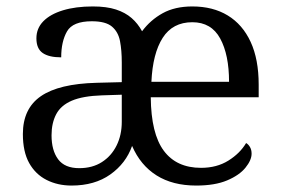

<svg xmlns="http://www.w3.org/2000/svg" viewBox="-20 -566 872 596"><path d="M202 10Q159 10 124.5 -7.5Q90 -25 70.5 -60Q51 -95 51 -150Q51 -229 107 -267.5Q163 -306 280 -309L358 -311V-372Q358 -410 352.5 -438.5Q347 -467 327.5 -483.5Q308 -500 265 -500Q206 -500 188 -468.5Q170 -437 170 -388Q132 -388 112.5 -401.5Q93 -415 93 -447Q93 -478 114.5 -500Q136 -522 175.5 -534Q215 -546 268 -546Q311 -546 340 -536.5Q369 -527 388.5 -510Q408 -493 421 -469Q447 -504 485 -525Q523 -546 577 -546Q641 -546 687 -518Q733 -490 758 -436Q783 -382 783 -303V-264H448Q449 -151 488.5 -98Q528 -45 604 -45Q653 -45 689 -67.5Q725 -90 744 -122Q751 -118 756 -109.5Q761 -101 761 -89Q761 -69 742 -45.5Q723 -22 685 -6Q647 10 589 10Q516 10 466 -21.5Q416 -53 390 -113Q371 -59 322.5 -24.5Q274 10 202 10ZM226 -44Q267 -44 296.5 -63Q326 -82 342 -114.5Q358 -147 358 -188V-272L296 -270Q237 -268 203 -253.5Q169 -239 154.5 -211.5Q140 -184 140 -146Q140 -99 160.5 -71.5Q181 -44 226 -44ZM691 -312Q691 -396 663.5 -446.5Q636 -497 577 -497Q516 -497 485 -448.5Q454 -400 450 -312Z"/></svg>

Font: Noto Serif Hentaigana EL
Style: Regular
Weight: 400
Designer: Kazuhiro Yamada
Foundry: nipponia
Version: Version 1.000